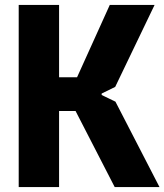

<svg xmlns="http://www.w3.org/2000/svg" viewBox="-20 -760 668 780"><path d="M56 -740H220V-446H293L426 -740H608L448 -407L393 -380V-374L449 -347L628 0H446L287 -309H220V0H56Z"/></svg>

Font: Encode Sans Compressed
Style: ExtraBold
Weight: 800
Designer: Pablo Impallari, Andres Torresi
Foundry: Pablo Impallari, Andres Torresi
Version: Version 1.000; ttfautohint (v1.00) -l 8 -r 50 -G 200 -x 14 -